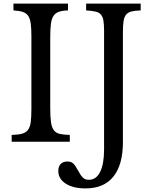

<svg xmlns="http://www.w3.org/2000/svg" viewBox="-20 -790 849 1070"><path d="M260 -189Q260 -139 264 -110Q268 -81 279.5 -65Q291 -49 312.5 -44Q334 -39 369 -38V0H45V-38Q80 -39 101.5 -44.5Q123 -50 135 -65Q147 -80 151 -107.5Q155 -135 155 -182V-588Q155 -630 151.5 -657.5Q148 -685 137.5 -701Q127 -717 107 -723.5Q87 -730 55 -732V-770H359V-732Q327 -731 307.5 -724Q288 -717 277.5 -700.5Q267 -684 263.5 -655Q260 -626 260 -581ZM560 -618Q560 -653 556.5 -674.5Q553 -696 542.5 -708.5Q532 -721 512 -725.5Q492 -730 460 -732V-770H764V-732Q732 -731 712.5 -726Q693 -721 682.5 -708Q672 -695 668.5 -672Q665 -649 665 -611V2Q665 128 612 194Q559 260 457 260Q388 260 346.5 233.5Q305 207 305 163Q305 137 318.5 123.5Q332 110 356 110Q375 110 386.5 119.5Q398 129 413 157Q430 189 442.5 200.5Q455 212 475 212Q516 212 538 168Q560 124 560 43Z"/></svg>

Font: Libre Baskerville
Style: Regular
Weight: 400
Designer: Pablo Impallari, Rodrigo Fuenzalida
Foundry: Pablo Impallari, Rodrigo Fuenzalida
Version: Version 1.000; ttfautohint (v0.93) -l 8 -r 50 -G 200 -x 14 -